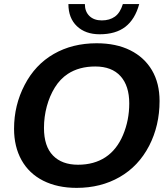

<svg xmlns="http://www.w3.org/2000/svg" viewBox="-20 -910 818 940"><path d="M453.1 -698.2Q548.8 -698.2 617.7 -663.8Q686.5 -629.4 723.9 -566.2Q761.2 -502.9 761.2 -415.5Q761.2 -294.9 710 -195.8Q658.2 -96.2 565.9 -43.2Q473.6 9.8 355 9.8Q261.2 9.8 191.4 -25.4Q122.1 -60.5 85.4 -126.2Q48.8 -191.9 48.8 -279.8Q48.8 -395 100.6 -494.1Q151.9 -593.3 243.2 -645.8Q334.5 -698.2 453.1 -698.2ZM446.3 -584.5Q367.2 -584.5 311.5 -547.9Q274.4 -523.4 248.5 -481.7Q222.7 -439.9 209 -388.7Q195.3 -337.4 195.3 -283.7Q195.3 -193.8 239.3 -148.7Q283.2 -103.5 361.8 -103.5Q440.4 -103.5 496.1 -140.1Q551.8 -176.8 582.3 -249Q612.8 -321.3 612.8 -403.8Q612.8 -489.7 570.1 -537.1Q527.3 -584.5 446.3 -584.5ZM467.8 -742.2Q398.4 -742.2 356.7 -781.7Q314.9 -821.3 314.9 -890.1H395.5Q395.5 -853.5 417.7 -831.8Q439.9 -810.1 478.5 -810.1Q516.6 -810.1 542.5 -828.6Q568.4 -847.2 581.5 -890.1H661.6Q641.1 -815.4 593.8 -778.8Q546.4 -742.2 467.8 -742.2Z"/></svg>

Font: Arimo
Style: Bold Italic
Weight: 700
Italic angle: -12°
Designer: Steve Matteson
Foundry: Monotype Imaging Inc.
Version: Version 1.33